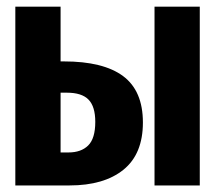

<svg xmlns="http://www.w3.org/2000/svg" viewBox="-20 -565 655 585"><path d="M164.6 -544.6V-377.9H174.4Q294.9 -377.9 355.1 -333.1Q415.4 -288.2 415.4 -191.8Q415.4 -95.9 356.2 -47.9Q296.9 0 191.8 0H26.7V-544.6ZM588.7 -544.6V0H450.8V-544.6ZM183.6 -282.6H164.6V-100.5H188.7Q227.2 -100.5 248.7 -121.8Q270.3 -143.1 270.3 -193.8Q270.3 -240.5 249.7 -261.5Q229.2 -282.6 183.6 -282.6Z"/></svg>

Font: FiraCode Nerd Font
Style: Bold
Weight: 700
Designer: Carrois Corporate, Edenspiekermann AG, Nikita Prokopov
Foundry: Carrois Corporate, Edenspiekermann AG, Nikita Prokopov
Version: Version 6.002;Nerd Fonts 2.1.0